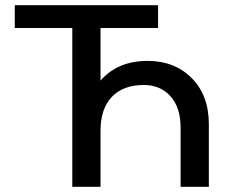

<svg xmlns="http://www.w3.org/2000/svg" viewBox="-20 -721 887 741"><path d="M590 -701V-613H368V-410Q434 -486 550 -486Q654 -486 720 -419.5Q786 -353 786 -242V0H677V-228Q677 -306 638 -349.5Q599 -393 535 -393Q455 -393 411.5 -347Q368 -301 368 -217V0H259V-613H37V-701Z"/></svg>

Font: LT Superior Semi-bold
Style: Regular
Weight: 600
Designer: Daniel Lyons
Foundry: LyonsType
Version: Version 1.0